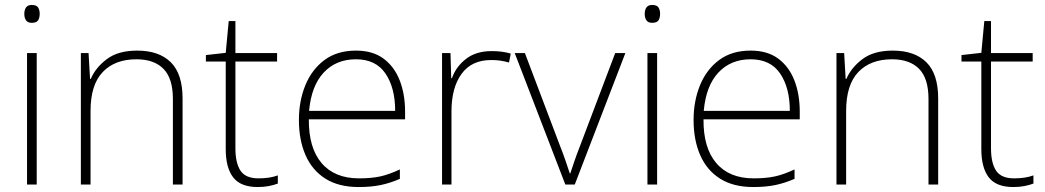

<svg xmlns="http://www.w3.org/2000/svg" viewBox="-20 -744 4213 774"><path d="M108 -724Q127 -724 133.5 -714Q140 -704 140 -688Q140 -672 133.5 -662Q127 -652 108 -652Q92 -652 85 -662Q78 -672 78 -688Q78 -704 85 -714Q92 -724 108 -724ZM128 -530V0H89V-530Z M533 -540Q621 -540 668.5 -493Q716 -446 716 -347V0H677V-345Q677 -428 639 -466.5Q601 -505 530 -505Q443 -505 394 -453.5Q345 -402 345 -297V0H306V-530H337L343 -426H346Q365 -471 410.5 -505.5Q456 -540 533 -540Z M1022 -25Q1045 -25 1064.5 -28Q1084 -31 1100 -37V-4Q1084 2 1064 6Q1044 10 1019 10Q950 10 920 -29Q890 -68 890 -143V-496H810V-522L890 -531L902 -659H929V-530H1097V-496H929V-146Q929 -87 949.5 -56Q970 -25 1022 -25Z M1415 -540Q1483 -540 1526.5 -507.5Q1570 -475 1591.5 -419.5Q1613 -364 1613 -294V-263H1225Q1224 -148 1276.5 -86.5Q1329 -25 1427 -25Q1476 -25 1511.5 -32.5Q1547 -40 1592 -61V-23Q1553 -6 1514.5 2Q1476 10 1426 10Q1345 10 1291.5 -24Q1238 -58 1211.5 -119Q1185 -180 1185 -260Q1185 -337 1211 -400.5Q1237 -464 1288 -502Q1339 -540 1415 -540ZM1415 -505Q1335 -505 1285 -451.5Q1235 -398 1226 -297H1573Q1573 -390 1534 -447.5Q1495 -505 1415 -505Z M1962 -538Q1984 -538 2003 -535.5Q2022 -533 2039 -528L2032 -492Q2014 -497 1997.5 -499.5Q1981 -502 1960 -502Q1881 -502 1840.5 -446Q1800 -390 1800 -295V0H1762V-530H1796L1799 -429H1802Q1818 -475 1858.5 -506.5Q1899 -538 1962 -538Z M2259 0 2055 -530H2096L2238 -155Q2251 -122 2260 -95.5Q2269 -69 2277 -45H2279Q2287 -69 2296 -95.5Q2305 -122 2318 -155L2460 -530H2501L2297 0Z M2609 -724Q2628 -724 2634.5 -714Q2641 -704 2641 -688Q2641 -672 2634.5 -662Q2628 -652 2609 -652Q2593 -652 2586 -662Q2579 -672 2579 -688Q2579 -704 2586 -714Q2593 -724 2609 -724ZM2629 -530V0H2590V-530Z M3006 -540Q3074 -540 3117.5 -507.5Q3161 -475 3182.5 -419.5Q3204 -364 3204 -294V-263H2816Q2815 -148 2867.5 -86.5Q2920 -25 3018 -25Q3067 -25 3102.5 -32.5Q3138 -40 3183 -61V-23Q3144 -6 3105.5 2Q3067 10 3017 10Q2936 10 2882.5 -24Q2829 -58 2802.5 -119Q2776 -180 2776 -260Q2776 -337 2802 -400.5Q2828 -464 2879 -502Q2930 -540 3006 -540ZM3006 -505Q2926 -505 2876 -451.5Q2826 -398 2817 -297H3164Q3164 -390 3125 -447.5Q3086 -505 3006 -505Z M3579 -540Q3667 -540 3714.5 -493Q3762 -446 3762 -347V0H3723V-345Q3723 -428 3685 -466.5Q3647 -505 3576 -505Q3489 -505 3440 -453.5Q3391 -402 3391 -297V0H3352V-530H3383L3389 -426H3392Q3411 -471 3456.5 -505.5Q3502 -540 3579 -540Z M4068 -25Q4091 -25 4110.5 -28Q4130 -31 4146 -37V-4Q4130 2 4110 6Q4090 10 4065 10Q3996 10 3966 -29Q3936 -68 3936 -143V-496H3856V-522L3936 -531L3948 -659H3975V-530H4143V-496H3975V-146Q3975 -87 3995.5 -56Q4016 -25 4068 -25Z"/></svg>

Font: Noto Sans Arabic UI XLt
Style: Regular
Weight: 200
Designer: Monotype Design Team, Nadine Chahine and Nizar Qandah
Foundry: Monotype Imaging Inc.
Version: Version 2.010; ttfautohint (v1.8.4.7-5d5b)